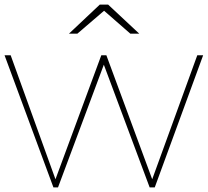

<svg xmlns="http://www.w3.org/2000/svg" viewBox="-21 -818 907 838"><path d="M280 -671.1 414.4 -797.8H451.1L586.7 -671.1H547.8L433.3 -771.1L316.7 -671.1ZM654.4 0H632.2L432.2 -535.6L232.2 0H212.2L-1.1 -576.7H25.6L221.1 -35.6L421.1 -576.7H443.3L643.3 -35.6L840 -576.7H865.6Z"/></svg>

Font: Paperlogy 1 Thin
Style: Regular
Weight: 250
Designer: redesigned by Lee Juim, glyphs from Gmarket Sans & Montserrat
Foundry: PT&
Version: Version 1.001